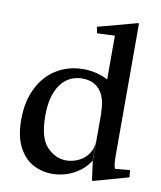

<svg xmlns="http://www.w3.org/2000/svg" viewBox="-89 -877 806 959"><g transform="rotate(10 314.0 -398.0)"><path d="M546 -69 621 -76 625 -40 447 10 443 8 430 -87V-335L429 -333Q429 -409 397 -447Q365 -485 309 -485Q238 -485 197.5 -428.5Q157 -372 157 -271Q157 -158 200 -113Q243 -68 298 -68Q331 -68 361.5 -83Q392 -98 410.5 -125.5Q429 -153 429 -189V-87H427Q400 -44 349.5 -17Q299 10 240 10Q188 10 143 -14Q98 -38 70 -92Q42 -146 42 -230Q42 -321 75.5 -389.5Q109 -458 169 -495Q229 -532 305 -532Q373 -532 430 -502V-722L428 -724L340 -720L334 -752L534 -806L538 -804V-133Q538 -85 546 -69Z"/></g></svg>

Font: Minipax
Style: Bold
Weight: 500
Designer: Raphaël Ronot, Igor Stepanchenko (Cyrillic)
Foundry: steppetype
Version: Version 1.002